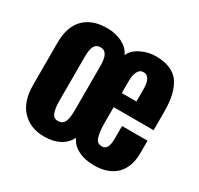

<svg xmlns="http://www.w3.org/2000/svg" viewBox="-133 -760 967 933"><g transform="rotate(30 350.5 -293.0)"><path d="M90 -38C59 -71 44 -118 44 -180V-415C44 -475 59 -521 90 -552C121 -583 164 -598 220 -598C250 -598 278 -592 304 -579C329 -566 347 -549 356 -526C366 -549 384 -566 411 -579C437 -592 464 -598 492 -598C553 -598 597 -580 623 -544C648 -508 661 -456 661 -387V-281H437V-192C437 -160 440 -135 446 -116C451 -97 462 -88 479 -87C493 -86 503 -91 509 -102C515 -112 518 -129 518 -153V-222H661V-154C661 -101 647 -61 619 -32C590 -3 549 12 495 12C460 12 431 6 406 -7C381 -19 364 -37 353 -60C328 -12 281 12 214 12C162 12 121 -5 90 -38ZM271 -108C278 -122 281 -145 281 -176V-421C281 -448 278 -468 271 -481C264 -494 253 -501 237 -501C221 -501 210 -495 203 -482C196 -469 193 -448 193 -421V-177C193 -148 196 -126 202 -111C208 -95 219 -87 235 -87C252 -87 264 -94 271 -108ZM519 -360V-430C519 -451 516 -469 509 -482C502 -495 492 -501 478 -501C465 -501 455 -495 448 -482C441 -469 437 -452 437 -430V-360Z"/></g></svg>

Font: Oswald SemiBold
Style: Regular
Weight: 400
Version: Version